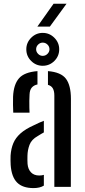

<svg xmlns="http://www.w3.org/2000/svg" viewBox="-20 -980 444 1007"><path d="M36 -114.5Q35.5 -127 35.2 -139.2Q35 -151.5 35.5 -164Q38 -200.5 49.8 -228.8Q61.5 -257 87.5 -280.2Q113.5 -303.5 159.5 -324Q171.5 -330 184.2 -335.8Q197 -341.5 210 -346.5V-285.5Q203 -282 195 -277Q187 -272 178 -266.5Q145.5 -248.5 135 -220.8Q124.5 -193 124 -163Q123.5 -149.5 123.8 -140.2Q124 -131 124.5 -120.5Q127 -92 142.8 -75.8Q158.5 -59.5 186 -59.5Q200 -59.5 210 -63V-6.5Q189 6.5 156 6.5Q98.5 6.5 69.5 -22.8Q40.5 -52 36 -114.5ZM49.5 -389Q48.5 -408 48.2 -430.5Q48 -453 48.5 -473Q51.5 -537 79.5 -569.2Q107.5 -601.5 176.5 -607V-537Q158 -533.5 147 -521Q136 -508.5 135 -484.5Q134 -471 133.8 -451.8Q133.5 -432.5 134 -415Q134.5 -397.5 135 -389ZM265 0V-478.5Q265 -502.5 257.2 -516.2Q249.5 -530 231.5 -535V-607Q300 -601.5 326 -566.8Q352 -532 352 -461L351.5 0ZM204 -635Q169 -635 143.5 -660.2Q118 -685.5 118 -721.5Q118 -756.5 143.5 -782Q169 -807.5 204 -807.5Q239.5 -807.5 265 -782Q290.5 -756.5 290.5 -721.5Q290.5 -685.5 265 -660.2Q239.5 -635 204 -635ZM204 -687Q218.5 -687 229 -697.5Q239.5 -708 239.5 -721.5Q239.5 -736 229 -746.2Q218.5 -756.5 204 -756.5Q190.5 -756.5 180 -746.2Q169.5 -736 169.5 -721.5Q169.5 -708 179.8 -697.5Q190 -687 204 -687ZM176 -840.5 261 -960.5H329L241.5 -840.5Z"/></svg>

Font: Big Shoulders Stencil Text Thin Medium
Style: Regular
Weight: 500
Version: Version 2.001